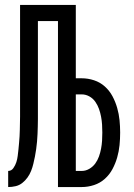

<svg xmlns="http://www.w3.org/2000/svg" viewBox="-20 -755 540 775"><path d="M214 0V-670H133V-305Q133 -290 133 -274.5Q133 -259 132.5 -244Q132 -229 131.5 -214Q131 -199 129.5 -183.5Q128 -168 126 -153Q124 -138 121 -123Q118 -108 114.5 -93.5Q111 -79 105.5 -65Q100 -51 91 -38.5Q82 -26 70 -16.5Q58 -7 43 -3.5Q28 0 13 0V-65Q26 -65 34 -76.5Q42 -88 46 -100.5Q50 -113 51.5 -126Q53 -139 54.5 -152Q56 -165 57 -178.5Q58 -192 59 -205Q60 -218 60 -231Q60 -244 60.5 -257.5Q61 -271 61 -284Q61 -297 61 -310V-735H286V-439H310Q335 -439 359.5 -431Q384 -423 403 -406Q422 -389 434 -366.5Q446 -344 453 -319.5Q460 -295 462.5 -270Q465 -245 465 -220Q465 -194 462.5 -169Q460 -144 453 -119.5Q446 -95 434 -72.5Q422 -50 403 -33Q384 -16 359.5 -8Q335 0 310 0ZM286 -65H310Q326 -65 340.5 -73.5Q355 -82 364.5 -95Q374 -108 379.5 -123.5Q385 -139 388 -155Q391 -171 392 -187Q393 -203 393 -220Q393 -236 392 -252Q391 -268 388 -284Q385 -300 379.5 -315.5Q374 -331 364.5 -344.5Q355 -358 340.5 -366Q326 -374 310 -374H286Z"/></svg>

Font: Moesevka
Style: Regular
Weight: 400
Monospace: yes
Designer: Belleve Invis
Foundry: Belleve Invis
Version: Version 32.5.0; ttfautohint (v1.8.4)